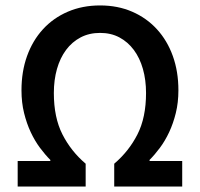

<svg xmlns="http://www.w3.org/2000/svg" viewBox="-20 -686 735 706"><path d="M45 0V-94H165V-98Q146 -117 127 -142.5Q108 -168 93 -200Q78 -232 68.5 -270.5Q59 -309 59 -354Q59 -423 79.5 -480Q100 -537 138 -578.5Q176 -620 229.5 -643Q283 -666 348 -666Q413 -666 466 -643Q519 -620 557 -578.5Q595 -537 615.5 -480Q636 -423 636 -354Q636 -309 626.5 -270.5Q617 -232 602 -200Q587 -168 568 -142.5Q549 -117 530 -98V-94H650V0H400V-84Q454 -130 485.5 -192Q517 -254 517 -344Q517 -392 505.5 -432.5Q494 -473 472 -502.5Q450 -532 419 -548.5Q388 -565 348 -565Q308 -565 276.5 -548.5Q245 -532 223 -502.5Q201 -473 189.5 -432.5Q178 -392 178 -344Q178 -254 209.5 -192Q241 -130 295 -84V0Z"/></svg>

Font: CV Source Sans Light
Style: Bold
Weight: 600
Designer: Paul D. Hunt
Foundry: Adobe Systems Incorporated
Version: Version 3.001